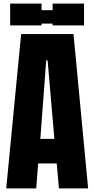

<svg xmlns="http://www.w3.org/2000/svg" viewBox="-20 -1049 525 1069"><path d="M181.6 0H14.6L97.7 -859.4H389.2L470.7 0H308.1L295.9 -138.7H192.4ZM447.8 -907.7H272.9V-917.5H211.4V-907.7H36.6V-1028.8H211.4V-992.2H272.9V-1028.8H447.8ZM237.3 -712.9 204.6 -275.9H282.7L245.1 -712.9Z"/></svg>

Font: Anton
Style: Regular
Weight: 400
Designer: Vernon Adams, Tural Alisoy
Foundry: Vernon Adams
Version: Version 2.300